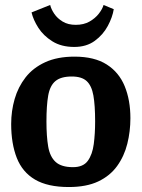

<svg xmlns="http://www.w3.org/2000/svg" viewBox="-20 -739 570 773"><path d="M257 14Q172 14 121 -16Q70 -46 47.5 -103.5Q25 -161 25 -240Q25 -292 39 -340.5Q53 -389 83 -427.5Q113 -466 162 -488.5Q211 -511 280 -511Q360 -511 409.5 -479.5Q459 -448 482 -392Q505 -336 505 -263Q505 -210 492.5 -160Q480 -110 451.5 -70.5Q423 -31 375.5 -8.5Q328 14 257 14ZM274 -66Q315 -66 333.5 -91.5Q352 -117 357.5 -159Q363 -201 363 -250Q363 -315 356 -354.5Q349 -394 329 -412.5Q309 -431 269 -431Q225 -431 203 -412.5Q181 -394 174 -354Q167 -314 167 -250Q167 -190 174 -149Q181 -108 204 -87Q227 -66 274 -66ZM279 -550Q227 -550 191 -572.5Q155 -595 134.5 -627Q114 -659 107 -689L182 -719Q186 -702 198.5 -683.5Q211 -665 232.5 -652Q254 -639 285 -639Q317 -639 340 -652Q363 -665 377.5 -683.5Q392 -702 397 -719L438 -702Q433 -670 414 -634.5Q395 -599 361.5 -574.5Q328 -550 279 -550Z"/></svg>

Font: Faustina
Style: Bold
Weight: 700
Designer: Alfonso Garcia
Foundry: http://www.omnibus-type.com
Version: Version 1.200